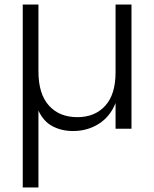

<svg xmlns="http://www.w3.org/2000/svg" viewBox="-20 -566 678 844"><path d="M558 -546V0H488V-113Q464 -53 414 -21.5Q364 10 301 10Q251 10 211 -11Q171 -32 149 -80V258H80V-546H149V-252Q149 -153 195 -102Q241 -51 320 -51Q397 -51 442.5 -101Q488 -151 488 -248V-546Z"/></svg>

Font: Poppins-Tabular Light
Style: Regular
Weight: 300
Designer: Ninad Kale (Devanagari), Jonny Pinhorn (Latin)
Foundry: Indian Type Foundry
Version: Version 4.004